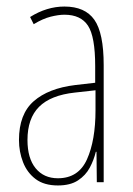

<svg xmlns="http://www.w3.org/2000/svg" viewBox="-20 -557 406 587"><path d="M177 -537Q240 -537 268.5 -496.5Q297 -456 297 -358V0H276L275 -93H273Q267 -68 254.5 -44.5Q242 -21 218.5 -5.5Q195 10 157 10Q115 10 89 -9.5Q63 -29 50.5 -61Q38 -93 38 -129Q38 -208 83 -247.5Q128 -287 210 -297L271 -304V-355Q271 -445 249 -478.5Q227 -512 177 -512Q159 -512 135 -506Q111 -500 83 -483L72 -505Q123 -537 177 -537ZM209 -274Q135 -266 99.5 -230.5Q64 -195 64 -129Q64 -73 89 -42.5Q114 -12 157 -12Q220 -12 246 -70Q272 -128 272 -220V-281Z"/></svg>

Font: Noto Sans Gurmukhi ExtraCondensed Thin
Style: Regular
Weight: 100
Width: 2
Designer: Jelle Bosma - Monotype Design Team
Foundry: Monotype Imaging Inc.
Version: Version 2.004; ttfautohint (v1.8.4.7-5d5b)